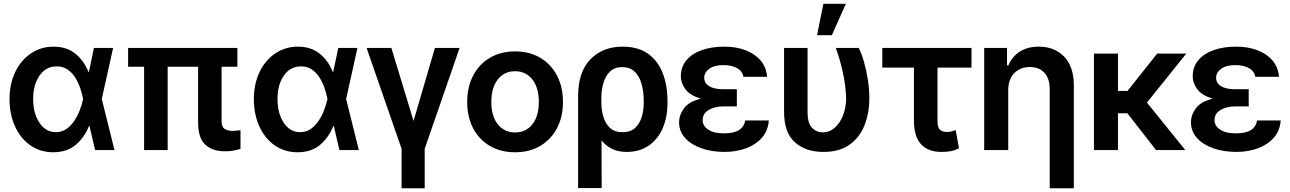

<svg xmlns="http://www.w3.org/2000/svg" viewBox="-20 -802 6891 1026"><path d="M263.7 11.7Q194.8 11.2 142.6 -25.1Q90.3 -61.5 60.8 -125.5Q31.2 -189.5 30.8 -272.5Q31.2 -355.5 62 -418.5Q92.8 -481.4 146.2 -517.1Q199.7 -552.7 266.6 -552.7Q335.9 -552.7 382.3 -515.4Q428.7 -478 452.6 -417.5H455.1L481.9 -545.9H584.5L523.9 -272.9L591.8 0H488.3L458 -128.9H455.6Q431.6 -67.9 384.8 -28.1Q337.9 11.7 263.7 11.7ZM424.3 -272.9 423.8 -274.4Q418.9 -300.8 408.7 -330.8Q398.4 -360.8 382.1 -387.2Q365.7 -413.6 341.3 -430.4Q316.9 -447.3 283.2 -447.3Q225.6 -447.3 191.4 -398.4Q157.2 -349.6 157.2 -272.9Q157.2 -196.3 190.7 -146Q224.1 -95.7 278.3 -95.7Q310.5 -95.7 335.2 -113Q359.9 -130.4 377.7 -157.5Q395.5 -184.6 407 -215.1Q418.5 -245.6 423.8 -271.5Z M1248.5 -545.9V-445.3H1164.1V-158.7Q1163.6 -124.5 1179.9 -113.5Q1196.3 -102.5 1222.7 -102.5Q1234.9 -102.5 1246.1 -104Q1257.3 -105.5 1265.1 -106.4V-6.3Q1249 -1.5 1228 2.7Q1207 6.8 1181.2 6.3Q1116.2 6.8 1077.4 -28.6Q1038.6 -64 1038.6 -147V-445.3H876V0H750V-445.3H664.6V-545.9Z M1569.3 11.7Q1500.5 11.2 1448.2 -25.1Q1396 -61.5 1366.5 -125.5Q1336.9 -189.5 1336.4 -272.5Q1336.9 -355.5 1367.7 -418.5Q1398.4 -481.4 1451.9 -517.1Q1505.4 -552.7 1572.3 -552.7Q1641.6 -552.7 1688 -515.4Q1734.4 -478 1758.3 -417.5H1760.7L1787.6 -545.9H1890.1L1829.6 -272.9L1897.5 0H1793.9L1763.7 -128.9H1761.2Q1737.3 -67.9 1690.4 -28.1Q1643.6 11.7 1569.3 11.7ZM1730 -272.9 1729.5 -274.4Q1724.6 -300.8 1714.4 -330.8Q1704.1 -360.8 1687.7 -387.2Q1671.4 -413.6 1647 -430.4Q1622.6 -447.3 1588.9 -447.3Q1531.2 -447.3 1497.1 -398.4Q1462.9 -349.6 1462.9 -272.9Q1462.9 -196.3 1496.3 -146Q1529.8 -95.7 1584 -95.7Q1616.2 -95.7 1640.9 -113Q1665.5 -130.4 1683.3 -157.5Q1701.2 -184.6 1712.6 -215.1Q1724.1 -245.6 1729.5 -271.5Z M1939 -545.9H2071.3L2189.9 -155.8L2304.2 -545.9H2436L2249.5 -6.8V204.1H2126V-6.8Z M2732.4 11.7Q2656.2 11.7 2598.4 -22Q2540.5 -55.7 2508.5 -116.2Q2476.6 -176.8 2476.6 -257.3Q2476.6 -337.4 2508.5 -398.4Q2540.5 -459.5 2598.4 -493.4Q2656.2 -527.3 2732.4 -527.3Q2809.1 -527.3 2866.7 -493.4Q2924.3 -459.5 2956.3 -398.4Q2988.3 -337.4 2988.3 -257.3Q2988.3 -177.2 2956.3 -116.7Q2924.3 -56.2 2866.7 -22.2Q2809.1 11.7 2732.4 11.7ZM2732.4 -94.2Q2790.5 -94.2 2825 -137.9Q2859.4 -181.6 2859.4 -257.3Q2859.4 -333.5 2824.7 -377.4Q2790 -421.4 2732.4 -421.4Q2674.8 -421.4 2640.1 -377.4Q2605.5 -333.5 2605.5 -257.3Q2605.5 -181.2 2640.1 -137.7Q2674.8 -94.2 2732.4 -94.2Z M3069.3 203.1V-285.6Q3068.8 -417 3134.8 -484.9Q3200.7 -552.7 3307.1 -552.7Q3390.6 -552.7 3443.6 -514.4Q3496.6 -476.1 3521.7 -410.4Q3546.9 -344.7 3546.9 -262.7V-252.9Q3546.9 -174.8 3520.8 -115.7Q3494.6 -56.6 3445.8 -23.4Q3397 9.8 3329.1 9.8Q3283.2 9.8 3250.5 -6.3Q3217.8 -22.5 3194.3 -51.8L3195.3 203.1ZM3193.8 -242.2Q3194.8 -209.5 3205.1 -175.5Q3215.3 -141.6 3239.7 -118.7Q3264.2 -95.7 3307.1 -95.7Q3349.1 -95.7 3373.8 -118.4Q3398.4 -141.1 3409.2 -177Q3419.9 -212.9 3419.9 -252.9V-262.7Q3419.9 -312.5 3408.4 -353.5Q3397 -394.5 3371.6 -418.9Q3346.2 -443.4 3304.7 -443.4Q3264.2 -443.4 3239.7 -419.7Q3215.3 -396 3204.3 -357.9Q3193.4 -319.8 3193.4 -276.4Z M3917.5 -285.2V-233.4H3844.7Q3798.8 -233.4 3766.6 -214.1Q3734.4 -194.8 3734.9 -159.7Q3734.4 -129.9 3764.4 -109.6Q3794.4 -89.4 3847.7 -89.4Q3901.4 -89.4 3928.7 -106.7Q3956.1 -124 3962.4 -158.2H4088.4Q4084.5 -104 4052 -66.7Q4019.5 -29.3 3967.3 -9.8Q3915 9.8 3851.6 9.8Q3782.7 9.8 3727.8 -9.8Q3672.9 -29.3 3640.9 -64.7Q3608.9 -100.1 3608.9 -148.4Q3608.9 -188.5 3635.5 -223.9Q3662.1 -259.3 3725.6 -274.9Q3667.5 -291.5 3642.8 -325Q3618.2 -358.4 3618.2 -394Q3618.2 -444.3 3647.9 -480Q3677.7 -515.6 3730.2 -534.2Q3782.7 -552.7 3850.6 -552.7Q3914.1 -552.7 3964.4 -533.4Q4014.6 -514.2 4044.9 -478.3Q4075.2 -442.4 4079.1 -391.6H3952.6Q3947.3 -421.9 3918.9 -438Q3890.6 -454.1 3845.2 -454.1Q3796.9 -454.1 3770 -434.3Q3743.2 -414.6 3743.2 -386.2Q3743.2 -358.4 3769.3 -341.8Q3795.4 -325.2 3844.7 -325.2H3917.5Z M4169.9 -545.9H4295.4V-204.6Q4295.4 -142.6 4319.6 -118.7Q4343.8 -94.7 4375.5 -94.7Q4413.6 -94.7 4441.9 -120.4Q4470.2 -146 4485.8 -187.7Q4501.5 -229.5 4501.5 -277.3Q4500 -340.8 4484.4 -412.8Q4468.8 -484.9 4446.3 -545.9H4568.8Q4584 -516.1 4596.7 -472.2Q4609.4 -428.2 4617.4 -377.9Q4625.5 -327.6 4625.5 -277.3Q4625.5 -198.7 4600.1 -133.5Q4574.7 -68.4 4520.5 -29.3Q4466.3 9.8 4379.4 9.8Q4285.2 9.8 4227.3 -42Q4169.4 -93.8 4169.9 -206.1ZM4346.2 -613.8 4379.9 -781.7H4500L4425.3 -613.8Z M5171.4 -545.9V-440.9H4989.7V-154.3Q4990.2 -117.2 5004.9 -106.9Q5019.5 -96.7 5039.6 -96.7Q5054.7 -96.7 5065.7 -99.9Q5076.7 -103 5086.9 -106.9L5104.5 -9.8Q5081.1 2.4 5059.3 6.1Q5037.6 9.8 5010.7 9.8Q4940.4 9.8 4902.3 -30.5Q4864.3 -70.8 4863.8 -156.7V-440.9H4694.8V-545.9Z M5367.7 -319.3V0H5239.3V-545.9H5361.3V-452.6H5368.7Q5387.2 -498.5 5428.7 -525.6Q5470.2 -552.7 5531.2 -552.7Q5615.7 -552.7 5666.7 -499.3Q5717.8 -445.8 5718.3 -347.2V204.1H5589.4V-327.1Q5589.4 -381.8 5561.3 -412.8Q5533.2 -443.8 5482.9 -443.8Q5432.6 -443.8 5400.1 -411.1Q5367.7 -378.4 5367.7 -319.3Z M5954.1 -515.6V-315.9H6004.9L6163.6 -515.6H6319.3L6108.9 -253.9L6314 0H6157.7L6004.4 -196.8H5954.1V0H5825.7V-515.6Z M6652.8 -285.2V-233.4H6580.1Q6534.2 -233.4 6502 -214.1Q6469.7 -194.8 6470.2 -159.7Q6469.7 -129.9 6499.8 -109.6Q6529.8 -89.4 6583 -89.4Q6636.7 -89.4 6664.1 -106.7Q6691.4 -124 6697.8 -158.2H6823.7Q6819.8 -104 6787.4 -66.7Q6754.9 -29.3 6702.6 -9.8Q6650.4 9.8 6586.9 9.8Q6518.1 9.8 6463.1 -9.8Q6408.2 -29.3 6376.2 -64.7Q6344.2 -100.1 6344.2 -148.4Q6344.2 -188.5 6370.8 -223.9Q6397.5 -259.3 6460.9 -274.9Q6402.8 -291.5 6378.2 -325Q6353.5 -358.4 6353.5 -394Q6353.5 -444.3 6383.3 -480Q6413.1 -515.6 6465.6 -534.2Q6518.1 -552.7 6585.9 -552.7Q6649.4 -552.7 6699.7 -533.4Q6750 -514.2 6780.3 -478.3Q6810.5 -442.4 6814.5 -391.6H6688Q6682.6 -421.9 6654.3 -438Q6626 -454.1 6580.6 -454.1Q6532.2 -454.1 6505.4 -434.3Q6478.5 -414.6 6478.5 -386.2Q6478.5 -358.4 6504.6 -341.8Q6530.8 -325.2 6580.1 -325.2H6652.8Z"/></svg>

Font: Inter Display Semi Bold
Style: Regular
Weight: 600
Designer: Rasmus Andersson
Foundry: rsms
Version: Version 4.000;git-37864ae